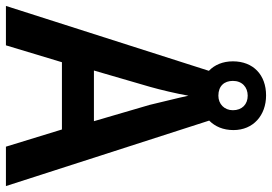

<svg xmlns="http://www.w3.org/2000/svg" viewBox="-155 -763 918 648"><g transform="rotate(90 304.0 -439.0)"><path d="M475 0H608L387 -686C407 -706 419 -733 419 -768C419 -835 369 -878 302 -878C233 -878 187 -835 187 -766C187 -732 199 -704 219 -685L0 0H133L190 -189H417ZM303 -717C270 -717 253 -737 253 -766C253 -797 274 -816 303 -816C332 -816 352 -797 352 -766C352 -737 331 -717 303 -717ZM334 -485 389 -297H218L273 -486C283 -521 296 -576 303 -616C310 -582 327 -516 334 -485Z"/></g></svg>

Font: Noto Sans Myanmar UI SemiCondensed SemiBold
Style: Regular
Weight: 600
Width: 4
Designer: Monotype Design Team
Foundry: Monotype Imaging Inc.
Version: Version 2.103